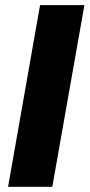

<svg xmlns="http://www.w3.org/2000/svg" viewBox="-20 -722 346 742"><path d="M11.2 0 134.8 -702.1H306.2L182.1 0Z"/></svg>

Font: Poppins
Style: Bold Italic
Weight: 700
Italic angle: -10°
Designer: Ninad Kale (Devanagari), Jonny Pinhorn (Latin)
Foundry: Indian Type Foundry
Version: Version 3.200;PS 1.000;hotconv 16.6.54;makeotf.lib2.5.65590